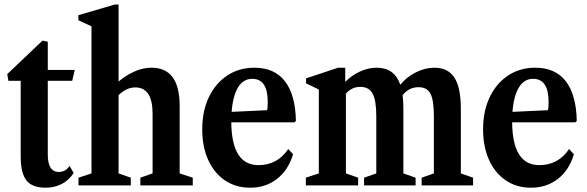

<svg xmlns="http://www.w3.org/2000/svg" viewBox="-20 -842 2664 872"><path d="M187.5 10.5Q125.5 10.5 99.8 -23Q74 -56.5 74 -130.5V-475H18L13 -505.5L173 -657.5L197 -652.5V-524.5H319.5L308 -475H197V-140.5Q197 -61 247 -61Q260.5 -61 273 -67Q285.5 -73 296 -88.5L314.5 -56.5Q293.5 -23.5 260.5 -6.5Q227.5 10.5 187.5 10.5Z M336.5 0V-35L395.5 -54.5V-722.5L336 -750V-773L501.5 -821.5H518.5V-471.5Q549 -498 588.2 -516.2Q627.5 -534.5 668.5 -534.5Q796 -534.5 796 -360.5V-54.5L855.5 -35V0H617.5V-35L673 -54.5V-325.5Q673 -445 594.5 -445Q573.5 -445 554.5 -435.8Q535.5 -426.5 518.5 -410V-54.5L574 -35V0Z M1116 10.5Q1050.5 10.5 1001.5 -22.8Q952.5 -56 925.5 -115.8Q898.5 -175.5 898.5 -254Q898.5 -337.5 928.5 -400.5Q958.5 -463.5 1012 -499Q1065.5 -534.5 1135.5 -534.5Q1226.5 -534.5 1274 -473.2Q1321.5 -412 1324 -293L1318 -286.5H1030.5Q1032 -92 1154 -92Q1239.5 -92 1289 -165L1311 -141.5Q1289.5 -69.5 1238.2 -29.5Q1187 10.5 1116 10.5ZM1125.5 -484Q1085 -484 1061.2 -445.2Q1037.5 -406.5 1032 -334L1193 -341.5Q1196 -351.5 1196 -379Q1196 -484 1125.5 -484Z M1369 0V-35L1428 -54.5V-435.5L1370 -463.5V-486L1515.5 -534.5H1548V-470Q1576.5 -499.5 1614.5 -517Q1652.5 -534.5 1691 -534.5Q1771.5 -534.5 1798 -457Q1826 -492 1868.2 -513.2Q1910.5 -534.5 1953 -534.5Q2014.5 -534.5 2043.8 -489.5Q2073 -444.5 2073 -348V-54.5L2128.5 -35V0H1895V-35L1950.5 -54.5V-314.5Q1950.5 -387 1935 -416.5Q1919.5 -446 1881 -446Q1837.5 -446 1808.5 -410Q1812 -382.5 1812 -348V-54.5L1867.5 -35V0H1633.5V-35L1689 -54.5V-314.5Q1689 -386 1672.2 -416.8Q1655.5 -447.5 1616.5 -447.5Q1577 -447.5 1551 -416.5V-54.5L1606.5 -35V0Z M2391.5 10.5Q2326 10.5 2277 -22.8Q2228 -56 2201 -115.8Q2174 -175.5 2174 -254Q2174 -337.5 2204 -400.5Q2234 -463.5 2287.5 -499Q2341 -534.5 2411 -534.5Q2502 -534.5 2549.5 -473.2Q2597 -412 2599.5 -293L2593.5 -286.5H2306Q2307.5 -92 2429.5 -92Q2515 -92 2564.5 -165L2586.5 -141.5Q2565 -69.5 2513.8 -29.5Q2462.5 10.5 2391.5 10.5ZM2401 -484Q2360.5 -484 2336.8 -445.2Q2313 -406.5 2307.5 -334L2468.5 -341.5Q2471.5 -351.5 2471.5 -379Q2471.5 -484 2401 -484Z"/></svg>

Font: Libre Caslon Condensed
Style: Bold
Weight: 700
Designer: Pablo Impallari, Rodrigo Fuenzalida, Katja Schimmel, Ertekin Erdin
Foundry: Pablo Impallari, Rodrigo Fuenzalida
Version: Version 2.000; ttfautohint (v1.8.4.7-5d5b);gftools[0.9.33]